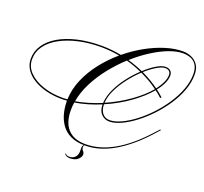

<svg xmlns="http://www.w3.org/2000/svg" viewBox="-335 -1004 1582 1488"><g transform="rotate(20 456.0 -260.5)"><path d="M463 146Q391 146 342.5 122.5Q294 99 266 59Q238 19 225.5 -29.5Q213 -78 213 -129V-133Q191 -131 170 -131Q102 -131 42 -146Q-18 -161 -64 -189Q-110 -217 -136 -256Q-162 -295 -162 -343Q-162 -405 -127 -457Q-92 -509 -27.5 -546.5Q37 -584 125 -604.5Q213 -625 319 -625Q361 -625 402.5 -621Q444 -617 484 -609Q554 -667 631.5 -710Q709 -753 785 -776.5Q861 -800 928 -800Q964 -800 997.5 -786Q1031 -772 1052.5 -741.5Q1074 -711 1074 -659Q1074 -596 1049.5 -529.5Q1025 -463 983 -400Q941 -337 888.5 -281.5Q836 -226 779.5 -183.5Q723 -141 670 -117Q617 -93 574 -93Q537 -93 509.5 -120.5Q482 -148 482 -200Q431 -179 377.5 -163Q324 -147 271 -139Q266 -107 266 -76Q266 27 316 81Q366 135 463 135Q689 135 924 -122L967 -169H977L933 -120Q815 10 696.5 78Q578 146 463 146ZM885 -399Q860 -423 831 -444Q776 -378 687 -314Q598 -250 492 -205Q493 -157 515 -130.5Q537 -104 574 -104Q616 -104 668 -128Q720 -152 775 -193.5Q830 -235 881.5 -290Q933 -345 974 -407Q1015 -469 1039 -533.5Q1063 -598 1063 -659Q1063 -707 1045 -735Q1027 -763 998 -774.5Q969 -786 935 -786Q883 -786 819.5 -762Q756 -738 687 -694Q618 -650 553 -592Q617 -574 679 -546Q725 -589 769 -615Q813 -641 843 -641Q869 -641 884 -627Q899 -613 899 -590Q899 -559 883 -524Q867 -489 838 -453Q867 -431 892 -408ZM844 -631Q817 -631 775.5 -606.5Q734 -582 689 -542Q765 -506 830 -459Q857 -494 872.5 -527.5Q888 -561 888 -590Q888 -610 876 -620.5Q864 -631 844 -631ZM-151 -342Q-151 -282 -107 -237Q-63 -192 10.5 -167Q84 -142 172 -142Q192 -142 213 -144Q216 -229 251 -310.5Q286 -392 343.5 -465.5Q401 -539 473 -600Q396 -614 319 -614Q221 -614 135.5 -594.5Q50 -575 -14.5 -539.5Q-79 -504 -115 -454Q-151 -404 -151 -342ZM543 -584Q478 -524 421.5 -453Q365 -382 326 -305.5Q287 -229 273 -150Q326 -159 378.5 -175Q431 -191 482 -212Q485 -267 512 -325.5Q539 -384 581 -439Q623 -494 670 -538Q609 -566 543 -584ZM680 -534Q634 -491 592 -437Q550 -383 522.5 -326Q495 -269 492 -217Q595 -262 682.5 -324Q770 -386 823 -450Q758 -498 680 -534ZM456 142H461Q452 151 452 164Q452 180 463 190.5Q474 201 474 218Q474 237 451.5 258Q429 279 385 279Q372 279 359.5 274Q347 269 340 257L344 254Q350 261 357 265Q364 269 378 269Q402 269 418.5 256Q435 243 440 221Q443 211 442.5 197Q442 183 442 176Q442 164 445.5 156.5Q449 149 456 142Z"/></g></svg>

Font: Ballet 16pt
Style: Regular
Weight: 400
Designer: Maximiliano R. Sproviero
Foundry: Omnibus-Type
Version: Version 1.100; ttfautohint (v1.8.3)